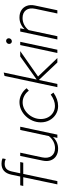

<svg xmlns="http://www.w3.org/2000/svg" viewBox="857 -1637 790 2544"><g transform="rotate(-90 1252.0 -365.0)"><path d="M81 0 176 -452H60L69 -492H185L210 -611Q224 -675 260.5 -707.5Q297 -740 355 -740Q375 -740 391 -737Q407 -734 425 -726L417 -684Q400 -692 386 -695Q372 -698 355 -698Q312 -698 287.5 -675.5Q263 -653 252 -603L228 -492H377L368 -452H220L124 0Z M553 10Q498 10 457.5 -15.5Q417 -41 400 -87.5Q383 -134 396 -195L458 -492H501L439 -202Q423 -124 457 -77.5Q491 -31 561 -31Q608 -31 650 -53Q692 -75 721 -113L802 -492H845L740 0H697L709 -58Q643 10 553 10Z M1118 10Q1058 10 1009 -20.5Q960 -51 931.5 -103Q903 -155 903 -219Q903 -276 924.5 -327Q946 -378 983.5 -417.5Q1021 -457 1069.5 -479.5Q1118 -502 1172 -502Q1224 -502 1273 -476.5Q1322 -451 1355 -407L1322 -378Q1295 -416 1254.5 -438Q1214 -460 1168 -460Q1124 -460 1084.5 -440.5Q1045 -421 1014 -387.5Q983 -354 965 -310.5Q947 -267 947 -219Q947 -166 969.5 -123.5Q992 -81 1032 -56.5Q1072 -32 1122 -32Q1157 -32 1194.5 -46Q1232 -60 1271 -88L1297 -52Q1210 10 1118 10Z M1369 0 1518 -700 1563 -711 1470 -274 1776 -492H1847L1510 -256L1755 0H1696L1464 -245L1412 0Z M1822 0 1927 -492H1970L1865 0ZM1976 -603Q1962 -603 1952 -613Q1942 -623 1942 -638Q1942 -650 1947.5 -659Q1953 -668 1962.5 -673.5Q1972 -679 1983 -679Q1997 -679 2007 -669Q2017 -659 2017 -645Q2017 -633 2011.5 -623.5Q2006 -614 1996.5 -608.5Q1987 -603 1976 -603Z M2001 0 2106 -492H2149L2137 -434Q2202 -502 2293 -502Q2349 -502 2389 -476.5Q2429 -451 2446.5 -405Q2464 -359 2451 -297L2388 0H2345L2407 -291Q2424 -369 2390 -415Q2356 -461 2285 -461Q2238 -461 2196 -439.5Q2154 -418 2125 -380L2044 0Z"/></g></svg>

Font: Red Hat Display VF
Style: Italic
Weight: 300
Italic angle: -12°
Designer: Pentagram, MCKL
Foundry: Pentagram, MCKL
Version: Version 1.023